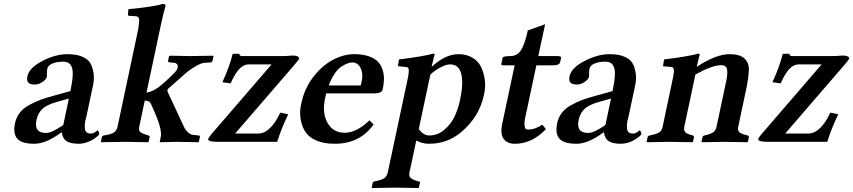

<svg xmlns="http://www.w3.org/2000/svg" viewBox="-20 -718 4319 972"><path d="M291 -47.9Q211.9 10.3 153.8 9.8Q89.8 9.8 67.4 -16.1Q44.9 -42 56.2 -95.2Q62.5 -124 79.1 -146Q95.7 -168 124.3 -184.3Q152.8 -200.7 183.6 -212.2Q214.4 -223.6 260.3 -235.8L336.4 -256.8Q346.2 -303.2 347.9 -333.5Q349.6 -363.8 343 -379.2Q336.4 -394.5 325.9 -400.1Q315.4 -405.8 298.3 -405.8Q279.3 -405.8 262.2 -401.9Q245.1 -397.9 233.6 -389.9Q222.2 -381.8 219.7 -371.1Q217.3 -359.9 217.5 -346.4Q217.8 -333 216.8 -328.1Q214.4 -316.4 195.3 -303.2Q176.3 -290 156.7 -290Q130.9 -290 122.6 -300.5Q114.3 -311 118.7 -332Q127.9 -375 194.8 -409.4Q261.7 -443.8 320.3 -443.8Q347.2 -443.8 368.2 -439.7Q389.2 -435.5 409.4 -424.6Q429.7 -413.6 439.7 -394Q449.7 -374.5 454.1 -344.2Q458.5 -314 447.8 -271L417 -126Q406.7 -91.3 409.7 -66.7Q412.6 -42 439 -42Q453.1 -42 462.9 -50Q472.7 -58.1 473.1 -58.1Q476.1 -58.1 479.7 -50.5Q483.4 -43 481.9 -38.1Q481.4 -36.1 476.3 -31Q471.2 -25.9 461.2 -18.8Q451.2 -11.7 439 -5.4Q426.8 1 410.6 5.4Q394.5 9.8 378.9 9.8Q335.4 9.8 315.9 -4.2Q296.4 -18.1 293 -47.9ZM300.3 -85 328.6 -219.2 268.1 -202.1Q215.8 -187.5 193.6 -165.8Q171.4 -144 164.6 -109.9Q150.9 -44.9 213.4 -44.9Q241.7 -44.9 300.3 -85Z M575.2 -77.1 678.2 -563Q687 -611.8 683.6 -624Q680.2 -636.2 663.6 -636.2L632.3 -638.2Q627 -638.7 627.4 -643.1L630.4 -671.9Q652.3 -673.3 687 -677.5Q721.7 -681.6 756.6 -687.5Q791.5 -693.4 803.7 -698.2Q811 -698.2 814.9 -695.6Q818.8 -692.9 817.9 -688Q806.2 -647.9 792.5 -583L721.7 -249Q750.5 -252.9 783.7 -277.3Q813 -298.8 862.8 -349.1Q877 -363.3 879.4 -375.2Q881.8 -387.2 876.2 -393.3Q870.6 -399.4 862.8 -399.9L841.8 -401.9Q834 -402.3 832 -404.8Q830.1 -407.2 831.1 -412.1L835.9 -434.1L841.3 -436Q907.7 -434.1 942.9 -434.1L1058.1 -436L1061 -434.1L1056.2 -412.1Q1054.7 -406.2 1052.7 -404.3Q1050.8 -402.3 1043.9 -401.9L1013.7 -399.9Q1000 -398.9 973.4 -384.3Q946.8 -369.6 924.3 -351.1L831.5 -269Q824.2 -261.7 830.6 -249L910.2 -78.1Q915.5 -65.9 924.1 -55.9Q932.6 -45.9 941.2 -40.8Q949.7 -35.6 957 -35.2L985.4 -32.2Q989.3 -31.7 991 -30.3Q992.7 -28.8 992.2 -25.9L986.8 0L983.4 2Q913.6 0 874.5 0L790 2L788.6 0L793.9 -25.9Q797.9 -43.5 789.1 -78.1Q779.8 -114.7 745.1 -189.9Q740.2 -200.7 733.2 -204.3Q726.1 -208 712.9 -209L685.1 -77.1Q681.2 -57.6 689.9 -49.8Q698.7 -42 724.6 -34.2L731.4 -32.2Q739.3 -30.8 737.3 -22.9L732.4 0L730 2Q650.4 0 611.8 0L492.2 2L490.7 0L495.6 -22.9Q497.1 -30.8 505.4 -32.2L517.6 -34.2Q543.5 -38.6 557.1 -47.9Q570.8 -57.1 575.2 -77.1Z M1191.4 -445.8Q1193.4 -433.6 1205.6 -434.1H1409.7Q1420.4 -434.1 1432.6 -434.8Q1444.8 -435.5 1452.9 -436.3Q1460.9 -437 1461.4 -437Q1477.1 -437 1486.3 -432.6Q1495.6 -428.2 1494.1 -420.9Q1493.2 -416 1466.3 -384.8L1170.4 -42H1286.6Q1349.1 -42 1398.9 -147.9L1439 -139.2Q1405.3 -70.3 1383.3 0H1085.4Q1064.5 0 1052.5 -2Q1040.5 -3.9 1036.6 -7.3Q1032.7 -10.7 1034.2 -16.1Q1035.2 -20 1049.8 -38.1Q1104 -100.1 1205.6 -218.8Q1307.1 -337.4 1355 -392.1H1238.8Q1214.8 -392.1 1192.9 -370.4Q1170.9 -348.6 1147.5 -295.9L1106 -301.8Q1141.6 -379.9 1158.2 -445.8Z M1644.5 -285.2H1804.7Q1807.1 -287.1 1809.1 -295.9Q1818.4 -335.4 1811 -359.1Q1803.7 -382.8 1791.3 -392.3Q1778.8 -401.9 1763.7 -401.9Q1753.4 -401.9 1740.7 -397.5Q1728 -393.1 1710.2 -382.1Q1692.4 -371.1 1674.8 -345.9Q1657.2 -320.8 1644.5 -285.2ZM1850.6 -108.9 1871.1 -87.9Q1801.8 10.3 1673.8 9.8Q1618.7 9.8 1580.3 -7.1Q1542 -23.9 1524.4 -52.7Q1506.8 -81.5 1501.2 -119.1Q1495.6 -156.7 1506.3 -198.2Q1522 -271.5 1566.4 -328.9Q1610.8 -386.2 1665.3 -415Q1719.7 -443.8 1773.4 -443.8Q1815.9 -443.8 1846.4 -433.3Q1877 -422.9 1893.1 -406Q1909.2 -389.2 1916.7 -365.2Q1924.3 -341.3 1923.8 -317.4Q1923.3 -293.5 1917.5 -266.1Q1913.1 -245.1 1874 -245.1H1631.3Q1628.4 -231.4 1625.5 -219.2Q1609.9 -145.5 1638.2 -95.7Q1666.5 -45.9 1725.1 -45.9Q1785.2 -45.9 1850.6 -108.9Z M2158.7 -340.8 2100.1 -64.9Q2123.5 -31.7 2153.8 -32.2Q2194.8 -32.2 2228.3 -60.1Q2261.7 -87.9 2280.3 -126.2Q2298.8 -164.6 2308.6 -210Q2327.6 -297.9 2314.9 -345Q2302.2 -392.1 2258.3 -392.1Q2239.7 -392.1 2212.4 -378.2Q2185.1 -364.3 2158.7 -340.8ZM2167 -380.9Q2234.9 -443.8 2301.3 -443.8Q2340.8 -443.8 2370.6 -426.5Q2400.4 -409.2 2414.8 -380.4Q2429.2 -351.6 2434.3 -314.2Q2439.5 -276.9 2429.7 -236.8Q2405.8 -124 2312 -46.9Q2242.7 10.3 2150.9 9.8Q2117.2 9.8 2087.4 -6.8L2053.2 153.8Q2048.8 173.3 2058.3 182.4Q2067.9 191.4 2091.8 198.2L2099.6 200.2Q2107.4 202.1 2106 208L2100.6 231.9L2099.6 233.9Q2019 231.9 1980 231.9L1863.3 233.9L1861.8 231.9L1866.7 208Q1868.2 201.7 1876.5 200.2L1886.2 198.2Q1914.1 192.4 1926.5 183.1Q1939 173.8 1943.4 153.8L2044.4 -320.8Q2047.4 -335.4 2048.6 -345.9Q2049.8 -356.4 2049.6 -362.8Q2049.3 -369.1 2047.1 -372.6Q2044.9 -376 2042 -377.4Q2039.1 -378.9 2034.7 -378.9L1994.6 -382.8L1999.5 -417Q2125 -432.6 2174.3 -446.8Q2179.2 -445.8 2180.7 -443.8L2165 -380.9Z M2695.3 -387.2 2641.6 -134.8Q2633.8 -102.5 2635.3 -86.4Q2636.7 -70.3 2640.6 -66.2Q2644.5 -62 2652.3 -62Q2689 -62 2725.6 -86.9L2743.7 -64Q2671.9 10.3 2586.9 9.8Q2547.4 9.8 2529.5 -14.9Q2511.7 -39.6 2522.5 -91.8L2585.4 -387.2H2534.2Q2522.5 -387.2 2519.8 -388.7Q2517.1 -390.1 2518.1 -395L2524.4 -425.8Q2525.9 -433.6 2564.5 -434.1Q2599.6 -434.1 2618.7 -465.8Q2637.7 -497.6 2651.9 -564L2739.7 -595.2L2705.1 -434.1H2800.3Q2813.5 -434.1 2817.4 -431.6Q2821.3 -429.2 2820.3 -423.8L2815.9 -403.8Q2812.5 -386.7 2775.4 -387.2Z M3035.6 -47.9Q2956.5 10.3 2898.4 9.8Q2834.5 9.8 2812 -16.1Q2789.6 -42 2800.8 -95.2Q2807.1 -124 2823.7 -146Q2840.3 -168 2868.9 -184.3Q2897.5 -200.7 2928.2 -212.2Q2959 -223.6 3004.9 -235.8L3081.1 -256.8Q3090.8 -303.2 3092.5 -333.5Q3094.2 -363.8 3087.6 -379.2Q3081.1 -394.5 3070.6 -400.1Q3060.1 -405.8 3043 -405.8Q3023.9 -405.8 3006.8 -401.9Q2989.7 -397.9 2978.3 -389.9Q2966.8 -381.8 2964.4 -371.1Q2961.9 -359.9 2962.2 -346.4Q2962.4 -333 2961.4 -328.1Q2959 -316.4 2939.9 -303.2Q2920.9 -290 2901.4 -290Q2875.5 -290 2867.2 -300.5Q2858.9 -311 2863.3 -332Q2872.6 -375 2939.5 -409.4Q3006.3 -443.8 3064.9 -443.8Q3091.8 -443.8 3112.8 -439.7Q3133.8 -435.5 3154.1 -424.6Q3174.3 -413.6 3184.3 -394Q3194.3 -374.5 3198.7 -344.2Q3203.1 -314 3192.4 -271L3161.6 -126Q3151.4 -91.3 3154.3 -66.7Q3157.2 -42 3183.6 -42Q3197.8 -42 3207.5 -50Q3217.3 -58.1 3217.8 -58.1Q3220.7 -58.1 3224.4 -50.5Q3228 -43 3226.6 -38.1Q3226.1 -36.1 3220.9 -31Q3215.8 -25.9 3205.8 -18.8Q3195.8 -11.7 3183.6 -5.4Q3171.4 1 3155.3 5.4Q3139.2 9.8 3123.5 9.8Q3080.1 9.8 3060.5 -4.2Q3041 -18.1 3037.6 -47.9ZM3044.9 -85 3073.2 -219.2 3012.7 -202.1Q2960.4 -187.5 2938.2 -165.8Q2916 -144 2909.2 -109.9Q2895.5 -44.9 2958 -44.9Q2986.3 -44.9 3044.9 -85Z M3509.3 -380.9Q3605 -443.8 3673.8 -443.8Q3724.6 -443.8 3748.3 -422.4Q3772 -400.9 3771 -365.2Q3770 -329.6 3761.2 -283.2L3717.3 -76.2Q3713.4 -56.6 3722.9 -48.6Q3732.4 -40.5 3757.3 -34.2L3765.1 -32.2Q3772.5 -30.3 3771 -22.9L3766.1 0L3763.7 2Q3684.1 0 3645 0L3532.7 2L3531.2 0L3536.1 -22.9Q3537.6 -29.8 3545.9 -32.2L3550.3 -33.2Q3577.6 -39.6 3590.3 -48.1Q3603 -56.6 3607.4 -76.2L3652.8 -290Q3665 -340.8 3661.1 -364.5Q3657.2 -388.2 3631.8 -388.2Q3585.9 -388.2 3500.5 -340.8L3444.3 -76.2Q3440.4 -57.1 3450 -48.1Q3459.5 -39.1 3483.4 -33.2L3486.8 -32.2Q3494.1 -30.3 3493.2 -22.9L3488.3 0L3485.8 2Q3410.2 0 3371.1 0L3254.9 2L3253.4 0L3258.3 -22.9Q3259.8 -30.3 3268.1 -32.2L3277.3 -34.2Q3305.2 -40 3317.6 -48.1Q3330.1 -56.2 3334.5 -76.2L3386.2 -320.8Q3389.2 -335.4 3390.6 -345.9Q3392.1 -356.4 3391.6 -362.8Q3391.1 -369.1 3389.2 -372.6Q3387.2 -376 3384.3 -377.4Q3381.3 -378.9 3377 -378.9L3336.4 -382.8L3341.8 -417Q3467.3 -432.6 3516.1 -446.8Q3521 -445.8 3522.5 -443.8L3507.3 -380.9Z M3976.1 -445.8Q3978 -433.6 3990.2 -434.1H4194.3Q4205.1 -434.1 4217.3 -434.8Q4229.5 -435.5 4237.5 -436.3Q4245.6 -437 4246.1 -437Q4261.7 -437 4271 -432.6Q4280.3 -428.2 4278.8 -420.9Q4277.8 -416 4251 -384.8L3955.1 -42H4071.3Q4133.8 -42 4183.6 -147.9L4223.6 -139.2Q4189.9 -70.3 4168 0H3870.1Q3849.1 0 3837.2 -2Q3825.2 -3.9 3821.3 -7.3Q3817.4 -10.7 3818.8 -16.1Q3819.8 -20 3834.5 -38.1Q3888.7 -100.1 3990.2 -218.8Q4091.8 -337.4 4139.6 -392.1H4023.4Q3999.5 -392.1 3977.5 -370.4Q3955.6 -348.6 3932.1 -295.9L3890.6 -301.8Q3926.3 -379.9 3942.9 -445.8Z"/></svg>

Font: Linux Libertine Slanted
Style: Semibold Slanted
Weight: 600
Designer: Philipp H. Poll
Foundry: Philipp H. Poll
Version: Version 5.1.1